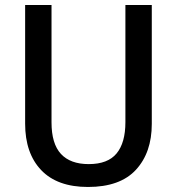

<svg xmlns="http://www.w3.org/2000/svg" viewBox="-20 -734 704 764"><path d="M584 -241Q584 -127 521 -58.5Q458 10 330 10Q208 10 144 -57Q80 -124 80 -242V-714H185V-247Q185 -162 222.5 -121.5Q260 -81 333 -81Q409 -81 444 -123.5Q479 -166 479 -248V-714H584Z"/></svg>

Font: Noto Sans Gurmukhi SemiCondensed Medium
Style: Regular
Weight: 500
Width: 4
Designer: Jelle Bosma - Monotype Design Team
Foundry: Monotype Imaging Inc.
Version: Version 2.004; ttfautohint (v1.8.4.7-5d5b)